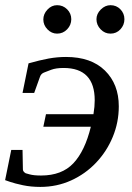

<svg xmlns="http://www.w3.org/2000/svg" viewBox="-36 -716 516 748"><path d="M426.8 -301.8Q426.8 -239.3 403.3 -182.6Q379.9 -126 338.1 -82Q296.4 -38.1 240.7 -12.9Q185.1 12.2 121.1 12.2Q84.5 12.2 53.2 5.6Q22 -1 2.9 -7.6Q-16.1 -14.2 -16.1 -14.2L7.8 -131.8H51.8L53.2 -56.2Q53.2 -47.4 64 -41Q64 -41 79.8 -36.6Q95.7 -32.2 124 -32.2Q205.1 -32.2 250 -80.1Q294.9 -127.9 317.9 -222.2H132.8L143.1 -271H328.1Q330.6 -286.1 331.8 -299.6Q333 -313 333 -325.2Q333 -451.2 211.9 -451.2Q182.1 -451.2 163.3 -444.1Q144.5 -437 134.8 -433.1Q123 -428.2 119.1 -415L97.2 -354H51.8L75.2 -469.2Q120.1 -481.9 153.6 -488Q187 -494.1 221.2 -494.1Q318.8 -494.1 372.8 -441.2Q426.8 -388.2 426.8 -301.8ZM448.7 -641.1Q448.7 -618.7 433.1 -601.8Q417.5 -585 394.5 -585Q372.1 -585 356 -601.8Q339.8 -618.7 339.8 -641.1Q339.8 -662.1 356.7 -679Q373.5 -695.8 394.5 -695.8Q417.5 -695.8 433.1 -679.7Q448.7 -663.6 448.7 -641.1ZM241.7 -641.1Q241.7 -618.7 225.6 -601.8Q209.5 -585 186.5 -585Q165 -585 148.9 -601.6Q132.8 -618.2 132.8 -640.1Q132.8 -661.6 148.9 -678.7Q165 -695.8 186.5 -695.8Q209.5 -695.8 225.6 -679.7Q241.7 -663.6 241.7 -641.1Z"/></svg>

Font: Charis
Style: Italic
Weight: 400
Italic angle: -11°
Designer: Walt Agee, Miriam Martin, Annie Olsen, Victor Gaultney, Lorna Priest, Alan Ward, Bob Hallissy, Martin Hosken, Sharon Cor
Foundry: SIL Global
Version: Version 7.000